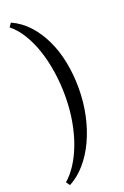

<svg xmlns="http://www.w3.org/2000/svg" viewBox="-176 -833 669 1038"><g transform="rotate(-20 158.5 -313.5)"><path d="M258.8 -324.2Q258.8 -243.7 242.7 -168.7Q226.6 -93.8 197.3 -30.8Q168 32.2 126.7 79.8Q85.4 127.4 35.2 153.8L20 131.8Q51.3 105.5 79.6 62.5Q107.9 19.5 129.4 -37.1Q150.9 -93.8 163.3 -162.6Q175.8 -231.4 175.8 -310.1Q175.8 -380.9 165.5 -448.5Q155.3 -516.1 135.5 -575.2Q115.7 -634.3 86.7 -681.6Q57.6 -729 20 -759.3L35.2 -781.2Q90.3 -756.3 132.1 -710.7Q173.8 -665 202.1 -605Q230.5 -544.9 244.6 -473.4Q258.8 -401.9 258.8 -324.2Z"/></g></svg>

Font: Gentium Plus APac
Style: Regular
Weight: 400
Designer: J. Victor Gaultney, Annie Olsen, Iska Routamaa, Becca Hirsbrunner
Foundry: SIL International
Version: Version 5.000